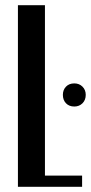

<svg xmlns="http://www.w3.org/2000/svg" viewBox="-20 -719 351 739"><path d="M153 -699V-43H296V0H49V-699ZM222 -354Q222 -373 234 -385.5Q246 -398 266 -398Q285 -398 297.5 -385.5Q310 -373 310 -354Q310 -334 297.5 -321.5Q285 -309 266 -309Q246 -309 234 -321.5Q222 -334 222 -354Z"/></svg>

Font: Moniqa Paragraph
Style: Bold
Weight: 700
Designer: Rajesh Rajput
Foundry: Rajesh Rajput
Version: Version 1.000